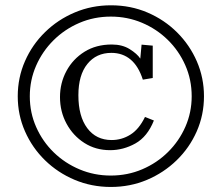

<svg xmlns="http://www.w3.org/2000/svg" viewBox="-20 -705 853 739"><path d="M406.7 14.6Q332.5 14.6 267.6 -12.7Q202.6 -40 153.3 -88.1Q104 -136.2 76.2 -199.5Q48.3 -262.7 48.3 -334.5Q48.3 -406.2 76.2 -469.7Q104 -533.2 153.6 -581.5Q203.1 -629.9 268.1 -657.2Q333 -684.6 407.2 -684.6Q482.9 -684.6 547.9 -656.7Q612.8 -628.9 661.6 -580.3Q710.4 -531.7 737.8 -468.5Q765.1 -405.3 765.1 -334.5Q765.1 -262.7 737.3 -199.5Q709.5 -136.2 659.9 -88.1Q610.4 -40 545.7 -12.7Q481 14.6 406.7 14.6ZM403.8 -127Q348.1 -127 304.7 -154.8Q261.2 -182.6 236.1 -229Q210.9 -275.4 210.9 -331.5Q210.9 -385.7 235.8 -431.9Q260.7 -478 305.4 -505.9Q350.1 -533.7 410.2 -533.7Q450.7 -533.7 479.2 -515.9Q507.8 -498 520 -479.5L524.9 -533.2L567.9 -529.3V-404.8L529.8 -398.4Q513.2 -450.2 482.7 -475.8Q452.1 -501.5 408.7 -501.5Q350.6 -501.5 316.2 -458.7Q281.7 -416 281.7 -338.4Q281.7 -257.3 315.9 -211.7Q350.1 -166 409.7 -166Q448.7 -166 481.9 -186.8Q515.1 -207.5 538.1 -254.9L572.3 -241.2Q547.4 -178.7 501 -152.8Q454.6 -127 403.8 -127ZM406.2 -29.3Q471.2 -29.3 527.6 -53.5Q584 -77.6 626.7 -119.9Q669.4 -162.1 693.6 -217.3Q717.8 -272.5 717.8 -334.5Q717.8 -398.4 693.1 -454.1Q668.5 -509.8 625.5 -551.8Q582.5 -593.8 526.4 -617.4Q470.2 -641.1 406.7 -641.1Q341.8 -641.1 285.2 -616.7Q228.5 -592.3 185.8 -549.8Q143.1 -507.3 118.9 -451.9Q94.7 -396.5 94.7 -334.5Q94.7 -271 119.4 -215.6Q144 -160.2 187 -118.4Q230 -76.7 286.4 -53Q342.8 -29.3 406.2 -29.3Z"/></svg>

Font: Kameron
Style: Regular
Weight: 400
Designer: Vernon Adams
Foundry: Vernon Adams
Version: Version 1.100